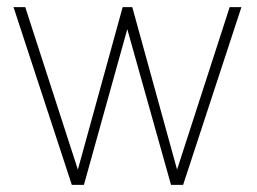

<svg xmlns="http://www.w3.org/2000/svg" viewBox="-20 -520 723 540"><path d="M352 -500H325L199 -43L51 -500H18L182 0H216L338 -438L461 0H495L659 -500H626L478 -43Z"/></svg>

Font: Advent Pro ExtraLight
Style: Regular
Weight: 250
Version: Version 3.000